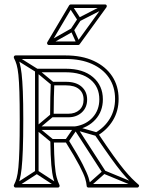

<svg xmlns="http://www.w3.org/2000/svg" viewBox="-20 -838 647 866"><path d="M138 -62H154V-260Q154 -260 154 -260Q154 -260 154 -260V-520Q154 -523 148.5 -517.5Q143 -512 146 -512H277Q277 -512 277 -512Q277 -512 277 -512Q348 -512 388 -479Q428 -446 428 -390Q428 -390 428 -390Q428 -390 428 -390Q428 -342 398.5 -309Q369 -276 320 -268Q319 -268 320 -268Q321 -268 321 -268H146V-252H321Q321 -252 321.5 -252Q322 -252 322 -252Q377 -262 410.5 -299Q444 -336 444 -390Q444 -390 444 -390Q444 -390 444 -390Q444 -452 399.5 -490Q355 -528 277 -528Q277 -528 277 -528Q277 -528 277 -528H146Q143 -528 140.5 -525.5Q138 -523 138 -520V-260Q138 -260 138 -260Q138 -260 138 -260ZM328 -264 314 -256 442 -58 456 -66ZM237 7 245 -7 150 -69Q149 -70 146.5 -70Q144 -70 142 -69L46 -7L54 7L150 -55Q152 -57 146 -57Q140 -57 142 -55ZM596 7 602 -7 452 -69Q450 -71 448 -70.5Q446 -70 444 -68L374 -6L384 6L454 -56Q456 -58 450 -57Q444 -56 446 -55ZM54 -587 46 -573 142 -513Q142 -513 141.5 -513.5Q141 -514 141 -514L212 -455L222 -467L151 -526Q151 -526 151 -526.5Q151 -527 150 -527ZM219 -311 209 -323 141 -266Q138 -264 138 -260Q138 -256 141 -254L210 -197L220 -209L151 -266Q148 -268 148 -260Q148 -252 151 -254ZM275 -208 289 -198 328 -255Q330 -257 323 -255Q316 -253 319 -252L413 -225L417 -241L323 -268Q321 -269 318.5 -268Q316 -267 314 -265ZM50 8H241Q246 8 248 4Q250 0 248 -4Q241 -18 235.5 -38.5Q230 -59 227 -97.5Q224 -136 223 -203L215 -195H282L275 -199Q318 -130 338 -91.5Q358 -53 364 -33.5Q370 -14 371 1Q371 4 373.5 6Q376 8 379 8H599Q604 8 606.5 3Q609 -2 604 -6Q589 -19 574.5 -33.5Q560 -48 540.5 -71.5Q521 -95 492.5 -134.5Q464 -174 422 -237L419 -226Q463 -252 489 -294.5Q515 -337 515 -392Q515 -450 486 -494Q457 -538 403.5 -563Q350 -588 276 -588H50Q46 -588 43.5 -584.5Q41 -581 43 -576Q50 -563 55 -546Q60 -529 63 -500Q66 -471 67.5 -422.5Q69 -374 69 -299Q69 -218 67.5 -166.5Q66 -115 63 -83.5Q60 -52 55 -34.5Q50 -17 43 -4Q41 0 43.5 4Q46 8 50 8ZM278 -453Q316 -453 336.5 -436Q357 -419 357 -389Q357 -359 338 -342Q319 -325 288 -325H214L222 -317Q222 -364 223 -399.5Q224 -435 225 -461L217 -453ZM50 -8 57 4Q64 -10 69 -28Q74 -46 77.5 -78Q81 -110 83 -163Q85 -216 85 -299Q85 -376 83 -425.5Q81 -475 77.5 -505Q74 -535 69 -553Q64 -571 57 -584L50 -572H276Q345 -572 395 -549.5Q445 -527 472 -486.5Q499 -446 499 -392Q499 -342 475.5 -303Q452 -264 411 -240Q408 -239 407.5 -235Q407 -231 408 -229Q451 -166 480 -125.5Q509 -85 529 -61Q549 -37 564 -22Q579 -7 594 6L599 -8H379L387 -1Q386 -16 379.5 -36.5Q373 -57 353 -96.5Q333 -136 289 -207Q286 -211 282 -211H215Q212 -211 209.5 -208.5Q207 -206 207 -203Q208 -133 211.5 -93.5Q215 -54 221 -32.5Q227 -11 234 4L241 -8ZM278 -469H217Q214 -469 211.5 -467Q209 -465 209 -461Q208 -435 207 -399.5Q206 -364 206 -317Q206 -314 208.5 -311.5Q211 -309 214 -309H288Q325 -309 349 -331Q373 -353 373 -389Q373 -425 348 -447Q323 -469 278 -469ZM344 -746 330 -754 299 -707 313 -699ZM305 -814 291 -806 330 -746Q332 -743 335 -742.5Q338 -742 341 -743L458 -803L450 -817L333 -757Q331 -756 338.5 -754Q346 -752 344 -754ZM326 -640 340 -646 313 -706Q312 -710 308.5 -711Q305 -712 302 -710L196 -650L204 -636L310 -696Q313 -698 305.5 -700.5Q298 -703 299 -700ZM207 -639 306 -806 299 -802H454L448 -815L327 -648L333 -651H200ZM193 -647Q191 -643 193.5 -639Q196 -635 200 -635H333Q335 -635 336.5 -636Q338 -637 339 -638L460 -805Q463 -810 461 -814Q459 -818 454 -818H299Q295 -818 292 -814Z"/></svg>

Font: Tilt Prism
Style: Regular
Weight: 400
Version: Version 1.000